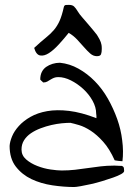

<svg xmlns="http://www.w3.org/2000/svg" viewBox="-20 -751 546 771"><path d="M18.6 -165Q19.5 -181.6 28.3 -203.1Q37.1 -224.6 55.7 -245.1Q74.2 -265.6 102.5 -281.7Q130.9 -297.9 169.4 -304.7Q208 -311.5 257.3 -305.7Q306.6 -299.8 367.2 -276.4Q367.2 -277.3 367.2 -286.1L366.2 -294.9Q366.2 -320.3 351.6 -346.7Q336.9 -373 314 -394Q291 -415 264.6 -428.2Q238.3 -441.4 213.9 -441.4Q204.1 -441.4 196.8 -438.5Q189.5 -435.5 182.6 -431.2Q175.8 -426.8 169.4 -423.3Q163.1 -419.9 154.3 -419.9Q152.3 -419.9 152.3 -420.9Q151.4 -421.9 150.4 -422.9Q148.4 -424.8 145 -427.7Q141.6 -430.7 141.6 -431.6Q141.6 -449.2 147.9 -461.9Q154.3 -474.6 165.5 -482.4Q176.8 -490.2 190.9 -494.6Q205.1 -499 220.7 -499Q259.8 -495.1 295.4 -475.1Q331.1 -455.1 360.8 -424.8Q390.6 -394.5 413.1 -355Q435.5 -315.4 450.7 -272.9Q465.8 -230.5 470.7 -187.5Q476.6 -142.6 471.7 -103.5Q470.7 -103.5 465.8 -104Q460.9 -104.5 455.1 -105Q449.2 -105.5 445.3 -106.4L440.4 -107.4Q419.9 -153.3 394.5 -181.6Q369.1 -210 344.2 -226.1Q319.3 -242.2 297.9 -248.5Q276.4 -254.9 262.7 -257.8Q248 -257.8 228 -255.9Q208 -253.9 186.5 -249Q165 -244.1 143.1 -235.8Q121.1 -227.5 104 -215.8Q86.9 -204.1 76.7 -188Q66.4 -171.9 66.4 -150.4Q66.4 -127 85 -110.8Q103.5 -94.7 129.9 -84.5Q156.2 -74.2 183.6 -70.3Q210.9 -66.4 227.5 -66.4Q254.9 -66.4 281.2 -69.3Q307.6 -72.3 333.5 -76.2Q359.4 -80.1 384.8 -83Q410.2 -85.9 435.5 -85.9Q437.5 -85.9 442.4 -85.9Q447.3 -85.9 452.6 -85.4Q458 -85 462.4 -85Q466.8 -85 468.8 -85Q476.6 -82 477.5 -76.2Q478.5 -70.3 478.5 -64.5Q478.5 -58.6 466.3 -51.8Q454.1 -44.9 434.6 -38.1Q415 -31.2 391.1 -23.9Q367.2 -16.6 345.2 -11.7Q323.2 -6.8 304.2 -3.4Q285.2 0 277.3 0Q236.3 0 190.4 -6.8Q144.5 -13.7 106.4 -31.7Q68.4 -49.8 43.5 -82Q18.6 -114.3 18.6 -165ZM255.9 -619.1Q237.3 -595.7 216.3 -572.8Q195.3 -549.8 176.3 -537.6Q157.2 -525.4 141.1 -528.3Q125 -531.2 117.2 -558.6Q144.5 -584 164.1 -599.6Q183.6 -615.2 196.8 -630.9Q210 -646.5 219.2 -667Q228.5 -687.5 236.3 -722.7Q238.3 -730.5 244.6 -731Q251 -731.4 256.8 -731.4Q270.5 -731.4 277.3 -725.1Q284.2 -718.8 293 -704.1Q298.8 -694.3 309.6 -682.1Q320.3 -669.9 331.5 -656.7Q342.8 -643.6 353 -631.3Q363.3 -619.1 369.1 -611.3Q376 -600.6 379.4 -593.8Q382.8 -586.9 384.8 -581.5Q386.7 -576.2 387.7 -570.3Q388.7 -564.5 388.7 -554.7Q388.7 -541 385.7 -533.2Q382.8 -525.4 369.1 -525.4Q354.5 -525.4 342.3 -536.1Q330.1 -546.9 317.4 -561.5Q304.7 -576.2 289.6 -592.3Q274.4 -608.4 255.9 -619.1Z"/></svg>

Font: Indie Flower
Style: Regular
Weight: 400
Designer: Kimberly Geswein
Foundry: Kimberly Geswein
Version: Version 1.001 2010